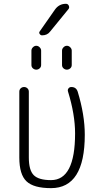

<svg xmlns="http://www.w3.org/2000/svg" viewBox="-20 -975 540 1005"><path d="M247.1 9.8Q156.2 9.8 118.7 -25.9Q81.1 -61.5 81.1 -150.4V-495.1Q81.1 -505.9 88.4 -512.7Q95.7 -519.5 106 -519.5Q116.2 -519.5 123.5 -512.7Q130.9 -505.9 130.9 -495.1V-150.4Q130.9 -84 156.7 -58.1Q182.6 -32.2 247.1 -32.2Q373 -32.2 373 -276.4Q373 -376 335.9 -496.1Q333 -504.9 338.4 -512.2Q343.8 -519.5 353.5 -519.5Q378.9 -519.5 386.7 -495.1Q423.8 -374 423.8 -269.5Q423.8 9.8 247.1 9.8ZM304.7 -634.8V-710Q304.7 -719.7 312.5 -727.5Q320.3 -735.4 330.1 -735.4Q339.8 -735.4 347.7 -727.5Q355.5 -719.7 355.5 -710V-634.8Q355.5 -624 347.7 -617.2Q339.8 -610.4 330.1 -610.4Q320.3 -610.4 312.5 -617.2Q304.7 -624 304.7 -634.8ZM195.3 -710V-634.8Q195.3 -624 187.5 -617.2Q179.7 -610.4 169.9 -610.4Q160.2 -610.4 152.3 -617.2Q144.5 -624 144.5 -634.8V-710Q144.5 -719.7 152.3 -727.5Q160.2 -735.4 169.9 -735.4Q179.7 -735.4 187.5 -727.5Q195.3 -719.7 195.3 -710ZM242.2 -809.6Q227.5 -790 200.2 -790Q192.4 -790 187.5 -797.4Q182.6 -804.7 188.5 -811.5L267.6 -924.8Q289.1 -955.1 325.2 -955.1Q335.9 -955.1 340.3 -944.8Q344.7 -934.6 337.9 -926.8Z"/></svg>

Font: Rounded-X Mgen+ 1mn light
Style: Regular
Weight: 200
Designer: [Source Han Sans]
Ryoko NISHIZUKA  (kana & ideographs); Paul D. Hunt (Latin, Greek & Cyrillic); Wenlong ZHANG  (bopomofo
Version: Version 1.059.20150602